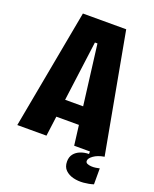

<svg xmlns="http://www.w3.org/2000/svg" viewBox="-152 -746 801 996"><g transform="rotate(20 249.0 -248.0)"><path d="M8 0 130 -660H369L490 0H322L254 -540H240L169 0ZM124 -110V-208H382V-110ZM487 153Q462 161 432.5 163.5Q403 166 376.5 159.5Q350 153 332.5 136Q315 119 315 89Q315 64 328 47.5Q341 31 363 22.5Q385 14 409 14V-6H488V0Q453 6 431.5 21.5Q410 37 410 51Q410 61 419 65Q428 69 440.5 70Q453 71 466 69Q479 67 487 65Z"/></g></svg>

Font: Bricolage Grotesque 24pt Condensed ExtraBold
Style: Regular
Weight: 800
Width: 3
Designer: Mathieu Triay
Foundry: Atelier Triay
Version: Version 1.001;gftools[0.9.33.dev8+g029e19f]